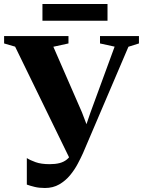

<svg xmlns="http://www.w3.org/2000/svg" viewBox="-40 -923 714 959"><path d="M184.5 16Q155.5 16 133 10.5Q110.5 5 94 -1V-133.5Q110 -123 137.8 -113Q165.5 -103 208.5 -103Q236.5 -103 257.8 -108.5Q279 -114 294.5 -126.8Q310 -139.5 319 -160.5L318.5 -109.5L35.5 -690L-19.5 -706V-743H302V-706L226.5 -689.5L369.5 -361.5L406.5 -264.5L375.5 -254.5L412 -361.5L532.5 -690L459.5 -706V-743H654V-706L601.5 -689.5L374.5 -158Q364 -134.5 348.2 -104.8Q332.5 -75 309.8 -47.5Q287 -20 256 -2Q225 16 184.5 16ZM497 -903V-819.5H172V-903Z"/></svg>

Font: Merriweather 96pt ExtraBold
Style: Regular
Weight: 800
Version: Version 2.100